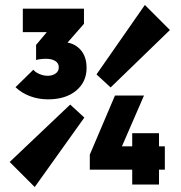

<svg xmlns="http://www.w3.org/2000/svg" viewBox="-20 -741 730 774"><path d="M263 -319.5 320 -267 120 13 19 -88ZM426 -388.5 369 -441 564 -721 665 -620ZM173.5 -340.5Q134.5 -340.5 100.5 -353.5Q66.5 -366.5 42.5 -389.5L114.5 -460Q122.5 -449.5 139.2 -442.5Q156 -435.5 172 -435.5Q191 -435.5 204 -444.5Q217 -453.5 217 -470Q217 -486 203 -495Q189 -504 165 -504Q153.5 -504 142 -502.5Q130.5 -501 125.5 -499L176.5 -561Q199.5 -565.5 213.2 -568Q227 -570.5 235.5 -570.5Q275.5 -570.5 302.2 -543Q329 -515.5 329 -467Q329 -410.5 286.8 -375.5Q244.5 -340.5 173.5 -340.5ZM125.5 -499V-560L197 -645H318.5L245 -561ZM72 -611.5V-706H318.5V-645L235.5 -611.5ZM342 -117.5 443.5 -356H560.5L457 -117.5ZM342 -57V-117.5L371.5 -151H644.5V-57ZM513 3V-204H621V3Z"/></svg>

Font: Marine Company Thin
Style: Regular
Weight: 100
Designer: Rodrigo Fuenzalida
Foundry: fragTYPE
Version: Version 1.000